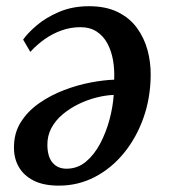

<svg xmlns="http://www.w3.org/2000/svg" viewBox="-20 -583 545 618"><path d="M54.5 -455.5Q68.5 -476 98 -501.2Q127.5 -526.5 170.5 -544.8Q213.5 -563 266 -563Q321 -563 359 -544.2Q397 -525.5 420.5 -493.5Q444 -461.5 454.8 -422Q465.5 -382.5 465 -341Q464.5 -268 441.8 -203.8Q419 -139.5 379 -90.5Q339 -41.5 285.5 -13.5Q232 14.5 169.5 14.5Q120 14.5 88.2 -1.8Q56.5 -18 40.8 -45.2Q25 -72.5 25 -107Q24.5 -154 46.8 -189.5Q69 -225 106 -250.8Q143 -276.5 186.2 -293Q229.5 -309.5 272 -317.5Q314.5 -325.5 347.5 -326.5Q349 -359 343.8 -389.2Q338.5 -419.5 325.5 -443.5Q312.5 -467.5 291 -481.5Q269.5 -495.5 238.5 -495.5Q207.5 -495.5 178.5 -485.2Q149.5 -475 124.2 -457.2Q99 -439.5 77.5 -416ZM194 -40Q229.5 -40 256.5 -62.5Q283.5 -85 302.5 -121Q321.5 -157 332.5 -198.2Q343.5 -239.5 346 -277.5Q319.5 -276.5 290 -269Q260.5 -261.5 232.5 -247.8Q204.5 -234 181.5 -214.8Q158.5 -195.5 145.2 -170.5Q132 -145.5 132.5 -115.5Q133 -78 149.5 -59Q166 -40 194 -40Z"/></svg>

Font: Merriweather 24pt Medium
Style: Italic
Weight: 500
Italic angle: -7.8°
Version: Version 2.101